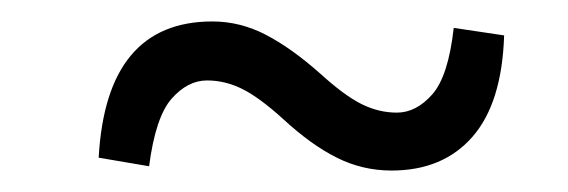

<svg xmlns="http://www.w3.org/2000/svg" viewBox="-20 -407 530 179"><path d="M279 -338Q301 -318 317 -310Q333 -302 350 -302Q368 -302 383 -319Q398 -336 403 -381L450 -374Q448 -311 420.5 -279.5Q393 -248 345 -248Q318 -248 294 -260Q270 -272 244 -296Q222 -316 206 -324Q190 -332 173 -332Q155 -332 140 -315Q125 -298 119 -252L72 -260Q79 -387 178 -387Q204 -387 228 -374.5Q252 -362 279 -338Z"/></svg>

Font: Lisu Bosa Medium
Style: Italic
Weight: 500
Italic angle: -19°
Designer: David Morse, Annie Olsen, Victor Gaultney, Frank Grießhammer (Latin)
Foundry: SIL International
Version: Version 2.000